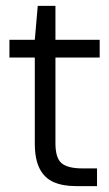

<svg xmlns="http://www.w3.org/2000/svg" viewBox="-20 -631 371 651"><path d="M237 0Q193 0 162 -13.5Q131 -27 114.5 -59Q98 -91 98 -145V-436H12V-496H98L108 -611H168V-496H318V-436H168V-145Q168 -95 189 -77.5Q210 -60 260 -60H309V0Z"/></svg>

Font: DM Sans 36pt Light
Style: Regular
Weight: 300
Designer: Colophon Foundry, Jonny Pinhorn
Foundry: Colophon Foundry
Version: Version 4.004;gftools[0.9.30]